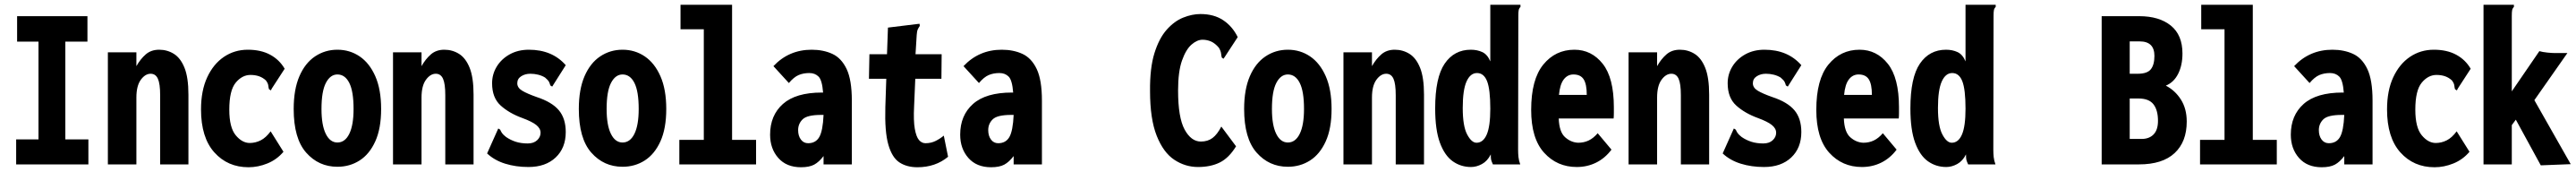

<svg xmlns="http://www.w3.org/2000/svg" viewBox="-20 -691 10840 723"><path d="M48 0V-105H142V-516H52V-623H348V-516H255V-105H352V0Z M434 0V-471H554V-413Q571 -443 593.5 -462.5Q616 -482 650 -482Q684 -482 712 -464.5Q740 -447 756.5 -406Q773 -365 773 -293V0H654V-291Q654 -339 644.5 -360Q635 -381 614 -381Q591 -381 572.5 -355.5Q554 -330 554 -281V0Z M1026 12Q938 12 882 -50.5Q826 -113 826 -231Q826 -310 852 -366Q878 -422 922.5 -452Q967 -482 1023 -482Q1078 -482 1117 -461Q1156 -440 1178 -402L1124 -319L1120 -311L1112 -316Q1110 -323 1109 -332Q1108 -341 1099 -353Q1086 -365 1070 -370.5Q1054 -376 1034 -376Q999 -376 972 -343.5Q945 -311 945 -230Q945 -155 972 -122.5Q999 -90 1031 -90Q1055 -90 1077 -101Q1099 -112 1119 -139L1173 -53Q1145 -20 1105.5 -4Q1066 12 1026 12Z M1400 10Q1321 10 1268.5 -49.5Q1216 -109 1216 -233Q1216 -315 1240 -370.5Q1264 -426 1306 -454Q1348 -482 1400 -482Q1452 -482 1493.5 -454Q1535 -426 1559.5 -370.5Q1584 -315 1584 -233Q1584 -151 1559.5 -97Q1535 -43 1493.5 -16.5Q1452 10 1400 10ZM1400 -92Q1432 -92 1450 -128.5Q1468 -165 1468 -233Q1468 -307 1450 -342.5Q1432 -378 1400 -378Q1370 -378 1351.5 -342.5Q1333 -307 1333 -233Q1333 -165 1351 -128.5Q1369 -92 1400 -92Z M1634 0V-471H1754V-413Q1771 -443 1793.5 -462.5Q1816 -482 1850 -482Q1884 -482 1912 -464.5Q1940 -447 1956.5 -406Q1973 -365 1973 -293V0H1854V-291Q1854 -339 1844.5 -360Q1835 -381 1814 -381Q1791 -381 1772.5 -355.5Q1754 -330 1754 -281V0Z M2204 11Q2151 11 2106 -3Q2061 -17 2030 -46L2073 -142L2077 -151L2085 -146Q2088 -139 2092.5 -132Q2097 -125 2110 -115Q2129 -102 2151 -95Q2173 -88 2201 -88Q2226 -88 2240.5 -101.5Q2255 -115 2255 -133Q2255 -151 2237 -165.5Q2219 -180 2178 -195Q2123 -215 2087 -247.5Q2051 -280 2051 -341Q2051 -379 2070.5 -411Q2090 -443 2125 -462.5Q2160 -482 2206 -482Q2304 -482 2361 -417L2309 -335L2304 -327L2296 -332Q2294 -340 2290.5 -347Q2287 -354 2274 -365Q2261 -373 2245 -377Q2229 -381 2212 -381Q2190 -381 2173.5 -370.5Q2157 -360 2157 -341Q2157 -322 2178 -309.5Q2199 -297 2239 -283Q2303 -262 2332 -227.5Q2361 -193 2361 -136Q2361 -69 2318.5 -29Q2276 11 2204 11Z M2600 10Q2521 10 2468.5 -49.5Q2416 -109 2416 -233Q2416 -315 2440 -370.5Q2464 -426 2506 -454Q2548 -482 2600 -482Q2652 -482 2693.5 -454Q2735 -426 2759.5 -370.5Q2784 -315 2784 -233Q2784 -151 2759.5 -97Q2735 -43 2693.5 -16.5Q2652 10 2600 10ZM2600 -92Q2632 -92 2650 -128.5Q2668 -165 2668 -233Q2668 -307 2650 -342.5Q2632 -378 2600 -378Q2570 -378 2551.5 -342.5Q2533 -307 2533 -233Q2533 -165 2551 -128.5Q2569 -92 2600 -92Z M2839 0V-103H2942V-568H2844V-671H3061V-103H3162V0Z M3351 12Q3290 12 3255.5 -27Q3221 -66 3221 -125Q3221 -206 3275 -254Q3329 -302 3439 -302Q3442 -302 3444 -302Q3440 -354 3425 -369Q3410 -384 3386 -384Q3361 -384 3341 -375.5Q3321 -367 3300 -342L3235 -413Q3300 -482 3396 -482Q3445 -482 3483 -464.5Q3521 -447 3543 -401Q3565 -355 3565 -268V0H3446V-35Q3427 -10 3406.5 1Q3386 12 3351 12ZM3339 -144Q3339 -120 3350.5 -104.5Q3362 -89 3381 -89Q3413 -89 3428 -115Q3443 -141 3446 -208Q3439 -208 3436 -208Q3377 -208 3358 -189.5Q3339 -171 3339 -144Z M3841 12Q3796 12 3765 -8.5Q3734 -29 3718.5 -83.5Q3703 -138 3706 -241L3710 -360H3637L3639 -463H3713L3717 -575L3840 -590L3850 -591L3851 -582Q3846 -575 3842.5 -567.5Q3839 -560 3838 -544L3833 -463H3943L3942 -360H3832L3827 -243Q3824 -183 3830 -149.5Q3836 -116 3847.5 -102.5Q3859 -89 3875 -89Q3899 -89 3918.5 -99Q3938 -109 3952 -121L3970 -32Q3917 12 3841 12Z M4151 12Q4090 12 4055.5 -27Q4021 -66 4021 -125Q4021 -206 4075 -254Q4129 -302 4239 -302Q4242 -302 4244 -302Q4240 -354 4225 -369Q4210 -384 4186 -384Q4161 -384 4141 -375.5Q4121 -367 4100 -342L4035 -413Q4100 -482 4196 -482Q4245 -482 4283 -464.5Q4321 -447 4343 -401Q4365 -355 4365 -268V0H4246V-35Q4227 -10 4206.5 1Q4186 12 4151 12ZM4139 -144Q4139 -120 4150.5 -104.5Q4162 -89 4181 -89Q4213 -89 4228 -115Q4243 -141 4246 -208Q4239 -208 4236 -208Q4177 -208 4158 -189.5Q4139 -171 4139 -144Z M5022 11Q4968 11 4922 -19.5Q4876 -50 4848 -120.5Q4820 -191 4820 -308Q4819 -405 4838.5 -467.5Q4858 -530 4890 -566Q4922 -602 4959.5 -617Q4997 -632 5032 -632Q5089 -632 5128 -606Q5167 -580 5189 -535L5134 -451L5129 -444L5122 -449Q5120 -456 5119 -466Q5118 -476 5110 -490Q5094 -509 5077 -516.5Q5060 -524 5041 -524Q5018 -524 4994.5 -503.5Q4971 -483 4954.5 -436.5Q4938 -390 4938 -311Q4938 -197 4965.5 -146.5Q4993 -96 5034 -96Q5063 -96 5083 -111Q5103 -126 5120 -159L5182 -76Q5152 -27 5113.5 -8Q5075 11 5022 11Z M5400 10Q5321 10 5268.5 -49.5Q5216 -109 5216 -233Q5216 -315 5240 -370.5Q5264 -426 5306 -454Q5348 -482 5400 -482Q5452 -482 5493.5 -454Q5535 -426 5559.5 -370.5Q5584 -315 5584 -233Q5584 -151 5559.5 -97Q5535 -43 5493.5 -16.5Q5452 10 5400 10ZM5400 -92Q5432 -92 5450 -128.5Q5468 -165 5468 -233Q5468 -307 5450 -342.5Q5432 -378 5400 -378Q5370 -378 5351.5 -342.5Q5333 -307 5333 -233Q5333 -165 5351 -128.5Q5369 -92 5400 -92Z M5634 0V-471H5754V-413Q5771 -443 5793.5 -462.5Q5816 -482 5850 -482Q5884 -482 5912 -464.5Q5940 -447 5956.5 -406Q5973 -365 5973 -293V0H5854V-291Q5854 -339 5844.5 -360Q5835 -381 5814 -381Q5791 -381 5772.5 -355.5Q5754 -330 5754 -281V0Z M6171 11Q6128 11 6094 -13Q6060 -37 6040 -91Q6020 -145 6020 -235Q6020 -365 6060 -423.5Q6100 -482 6170 -482Q6197 -482 6218.5 -472Q6240 -462 6252 -433V-671H6379V-662Q6373 -656 6371.5 -648.5Q6370 -641 6370 -625L6369 -62Q6369 -46 6370.5 -31Q6372 -16 6378 0H6263Q6257 -13 6255.5 -19.5Q6254 -26 6254 -42Q6240 -14 6217 -1.5Q6194 11 6171 11ZM6194 -91Q6222 -91 6237 -125.5Q6252 -160 6252 -234Q6252 -315 6238.5 -349.5Q6225 -384 6196 -384Q6168 -384 6152 -348.5Q6136 -313 6136 -237Q6136 -161 6154.5 -126Q6173 -91 6194 -91Z M6616 11Q6533 11 6478.5 -49Q6424 -109 6424 -229Q6424 -357 6475 -419.5Q6526 -482 6606 -482Q6678 -482 6725 -423Q6772 -364 6772 -240Q6772 -229 6772 -216Q6772 -203 6771 -193H6540Q6542 -136 6567 -114Q6592 -92 6622 -91Q6646 -91 6666 -100.5Q6686 -110 6704 -131L6762 -62Q6735 -26 6697.5 -7.5Q6660 11 6616 11ZM6541 -292H6658Q6658 -337 6645 -357.5Q6632 -378 6602 -378Q6577 -378 6561 -357Q6545 -336 6541 -292Z M6834 0V-471H6954V-413Q6971 -443 6993.5 -462.5Q7016 -482 7050 -482Q7084 -482 7112 -464.5Q7140 -447 7156.5 -406Q7173 -365 7173 -293V0H7054V-291Q7054 -339 7044.5 -360Q7035 -381 7014 -381Q6991 -381 6972.5 -355.5Q6954 -330 6954 -281V0Z M7404 11Q7351 11 7306 -3Q7261 -17 7230 -46L7273 -142L7277 -151L7285 -146Q7288 -139 7292.5 -132Q7297 -125 7310 -115Q7329 -102 7351 -95Q7373 -88 7401 -88Q7426 -88 7440.5 -101.5Q7455 -115 7455 -133Q7455 -151 7437 -165.5Q7419 -180 7378 -195Q7323 -215 7287 -247.5Q7251 -280 7251 -341Q7251 -379 7270.5 -411Q7290 -443 7325 -462.5Q7360 -482 7406 -482Q7504 -482 7561 -417L7509 -335L7504 -327L7496 -332Q7494 -340 7490.5 -347Q7487 -354 7474 -365Q7461 -373 7445 -377Q7429 -381 7412 -381Q7390 -381 7373.5 -370.5Q7357 -360 7357 -341Q7357 -322 7378 -309.5Q7399 -297 7439 -283Q7503 -262 7532 -227.5Q7561 -193 7561 -136Q7561 -69 7518.5 -29Q7476 11 7404 11Z M7816 11Q7733 11 7678.5 -49Q7624 -109 7624 -229Q7624 -357 7675 -419.5Q7726 -482 7806 -482Q7878 -482 7925 -423Q7972 -364 7972 -240Q7972 -229 7972 -216Q7972 -203 7971 -193H7740Q7742 -136 7767 -114Q7792 -92 7822 -91Q7846 -91 7866 -100.5Q7886 -110 7904 -131L7962 -62Q7935 -26 7897.5 -7.5Q7860 11 7816 11ZM7741 -292H7858Q7858 -337 7845 -357.5Q7832 -378 7802 -378Q7777 -378 7761 -357Q7745 -336 7741 -292Z M8171 11Q8128 11 8094 -13Q8060 -37 8040 -91Q8020 -145 8020 -235Q8020 -365 8060 -423.5Q8100 -482 8170 -482Q8197 -482 8218.5 -472Q8240 -462 8252 -433V-671H8379V-662Q8373 -656 8371.5 -648.5Q8370 -641 8370 -625L8369 -62Q8369 -46 8370.5 -31Q8372 -16 8378 0H8263Q8257 -13 8255.5 -19.5Q8254 -26 8254 -42Q8240 -14 8217 -1.5Q8194 11 8171 11ZM8194 -91Q8222 -91 8237 -125.5Q8252 -160 8252 -234Q8252 -315 8238.5 -349.5Q8225 -384 8196 -384Q8168 -384 8152 -348.5Q8136 -313 8136 -237Q8136 -161 8154.5 -126Q8173 -91 8194 -91Z M8825 0V-623H8983Q9067 -623 9116 -583.5Q9165 -544 9165 -466Q9165 -417 9147 -381Q9129 -345 9095 -331Q9134 -311 9158.5 -272.5Q9183 -234 9183 -180Q9183 -95 9132 -47.5Q9081 0 8982 0ZM8943 -381H8977Q9017 -381 9032 -400Q9047 -419 9047 -456Q9047 -517 8985 -517H8943ZM8943 -107H8993Q9025 -107 9043.5 -126Q9062 -145 9062 -183Q9062 -228 9043 -252.5Q9024 -277 8980 -277H8943Z M9239 0V-103H9342V-568H9244V-671H9461V-103H9562V0Z M9751 12Q9690 12 9655.5 -27Q9621 -66 9621 -125Q9621 -206 9675 -254Q9729 -302 9839 -302Q9842 -302 9844 -302Q9840 -354 9825 -369Q9810 -384 9786 -384Q9761 -384 9741 -375.5Q9721 -367 9700 -342L9635 -413Q9700 -482 9796 -482Q9845 -482 9883 -464.5Q9921 -447 9943 -401Q9965 -355 9965 -268V0H9846V-35Q9827 -10 9806.5 1Q9786 12 9751 12ZM9739 -144Q9739 -120 9750.5 -104.5Q9762 -89 9781 -89Q9813 -89 9828 -115Q9843 -141 9846 -208Q9839 -208 9836 -208Q9777 -208 9758 -189.5Q9739 -171 9739 -144Z M10226 12Q10138 12 10082 -50.5Q10026 -113 10026 -231Q10026 -310 10052 -366Q10078 -422 10122.5 -452Q10167 -482 10223 -482Q10278 -482 10317 -461Q10356 -440 10378 -402L10324 -319L10320 -311L10312 -316Q10310 -323 10309 -332Q10308 -341 10299 -353Q10286 -365 10270 -370.5Q10254 -376 10234 -376Q10199 -376 10172 -343.5Q10145 -311 10145 -230Q10145 -155 10172 -122.5Q10199 -90 10231 -90Q10255 -90 10277 -101Q10299 -112 10319 -139L10373 -53Q10345 -20 10305.5 -4Q10266 12 10226 12Z M10568 -188 10551 -165V0H10432V-671H10560V-662Q10554 -656 10552.5 -648.5Q10551 -641 10551 -625V-307L10667 -476Q10681 -472 10700.5 -470Q10720 -468 10732 -468H10785L10646 -270L10799 -1L10673 4Z"/></svg>

Font: Inconsolata Condensed Black
Style: Regular
Weight: 900
Width: 3
Monospace: yes
Designer: Raph Levien, Cyreal, Brenton Simpson
Foundry: Raph Levien, Cyreal, Google
Version: Version 3.001; ttfautohint (v1.8.2.53-6de2)